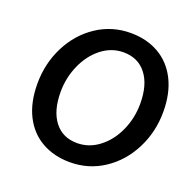

<svg xmlns="http://www.w3.org/2000/svg" viewBox="-131 -862 1003 1005"><g transform="rotate(20 371.0 -359.5)"><path d="M61 -316Q61 -429 109.5 -524.5Q158 -620 242.5 -676Q327 -732 431 -732Q520 -732 588 -693Q656 -654 693.5 -579.5Q731 -505 731 -402Q731 -290 682.5 -194.5Q634 -99 549.5 -43Q465 13 361 13Q272 13 204 -25.5Q136 -64 98.5 -138Q61 -212 61 -316ZM603 -401Q603 -506 557 -565Q511 -624 430 -624Q363 -624 308 -581Q253 -538 221.5 -467Q190 -396 190 -317Q190 -212 235.5 -153Q281 -94 362 -94Q429 -94 484.5 -137Q540 -180 571.5 -250.5Q603 -321 603 -401Z"/></g></svg>

Font: Nebula Sans Semibold
Style: Regular
Weight: 600
Italic angle: -9°
Designer: Paul D. Hunt for Adobe (as Source Sans)
Foundry: Nebula Entertainment & Broadcasting LLC
Version: Version 1.010